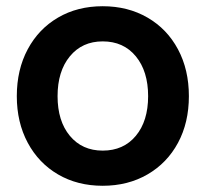

<svg xmlns="http://www.w3.org/2000/svg" viewBox="-20 -584 661 617"><path d="M34 -275Q34 -360 69 -425.5Q104 -491 166.5 -527.5Q229 -564 310 -564Q391 -564 454 -527.5Q517 -491 552 -425.5Q587 -360 587 -275Q587 -190 552 -125Q517 -60 454 -23.5Q391 13 310 13Q229 13 166.5 -23.5Q104 -60 69 -125.5Q34 -191 34 -275ZM310 -100Q377 -100 416.5 -147.5Q456 -195 456 -275Q456 -355 416.5 -403Q377 -451 310 -451Q244 -451 204.5 -403Q165 -355 165 -275Q165 -195 204.5 -147.5Q244 -100 310 -100Z"/></svg>

Font: Application Semibold
Style: Regular
Weight: 600
Designer: Wei Huang
Foundry: Wei Huang
Version: Version 0.012